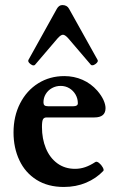

<svg xmlns="http://www.w3.org/2000/svg" viewBox="-20 -724 467 755"><path d="M33.2 -203.1Q33.2 -267.1 59.1 -317.6Q85 -368.2 130.4 -396.5Q175.8 -424.8 232.9 -424.8Q271 -424.8 304.4 -410.2Q337.9 -395.5 362.8 -367.2Q379.4 -347.7 387.2 -330.1Q395 -312.5 395 -298.8Q395 -262.2 351.1 -262.2H163.1Q153.3 -262.2 149.2 -255.1Q145 -248 145 -224.6Q145 -178.2 160.4 -140.9Q175.8 -103.5 205.3 -81.8Q234.9 -60.1 274.9 -60.1Q295.9 -60.1 314.9 -66.7Q334 -73.2 355 -86.9Q360.4 -90.3 369.4 -83.3Q378.4 -76.2 384 -65.9Q389.6 -55.7 386.2 -51.8Q358.4 -22.5 318.6 -5.6Q278.8 11.2 231 11.2Q168.5 11.2 123.8 -16.8Q79.1 -44.9 56.2 -93.8Q33.2 -142.6 33.2 -203.1ZM268.1 -306.2Q286.1 -306.2 286.1 -317.9Q286.1 -336.4 277.1 -352.1Q268.1 -367.7 252.7 -377Q237.3 -386.2 218.3 -386.2Q200.2 -386.2 184.6 -377.7Q168.9 -369.1 159.9 -354.2Q150.9 -339.4 150.9 -321.3Q150.9 -313.5 155 -309.8Q159.2 -306.2 168.9 -306.2ZM117.7 -469.2Q115.7 -466.8 111.8 -466.8Q106.4 -466.8 99.6 -472.2Q88.4 -481 91.8 -488.3L203.6 -689.5Q211.9 -704.1 225.1 -704.1Q243.7 -704.1 251.5 -689.5L363.8 -488.3Q367.7 -481.4 355.5 -472.2Q349.1 -467.3 342.8 -467.3Q338.9 -467.3 337.4 -469.2L248.5 -573.2Q235.8 -587.4 227.5 -587.4Q219.2 -587.4 206.5 -573.2Z"/></svg>

Font: JuniusX
Style: Bold
Weight: 700
Designer: Peter S. Baker
Foundry: Briery Creek Software
Version: Version 1.004